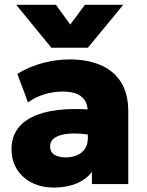

<svg xmlns="http://www.w3.org/2000/svg" viewBox="-20 -790 629 824"><path d="M210.5 15Q160 15 119 -4.8Q78 -24.5 53.8 -61.8Q29.5 -99 29.5 -151.5Q29.5 -197 51.8 -231.5Q74 -266 118.2 -288Q162.5 -310 228.8 -318Q295 -326 383 -318.5L384 -208Q343 -216 308.5 -217Q274 -218 248.5 -212.2Q223 -206.5 209 -194Q195 -181.5 195 -161.5Q195 -138 213.2 -126.2Q231.5 -114.5 261.5 -114.5Q288.5 -114.5 310 -123.5Q331.5 -132.5 344.2 -151Q357 -169.5 357 -198V-309Q357 -334.5 346.8 -354.5Q336.5 -374.5 312.8 -385.8Q289 -397 248.5 -397Q208.5 -397 169.5 -385Q130.5 -373 100 -350.5L54.5 -473Q105.5 -504.5 164 -519.8Q222.5 -535 279 -535Q352.5 -535 409.2 -511.8Q466 -488.5 498.2 -439Q530.5 -389.5 530.5 -311.5V0H374.5V-52.5Q350.5 -20 308 -2.5Q265.5 15 210.5 15ZM200.5 -585 49.5 -769.5H220L281.5 -684.5L344.5 -769.5H509L357 -585Z"/></svg>

Font: Geologica ExtraBold
Style: Regular
Weight: 800
Designer: Sindre Bremnes, Frode Helland
Foundry: Monokrom Skriftforlag AS
Version: Version 1.010;gftools[0.9.28]